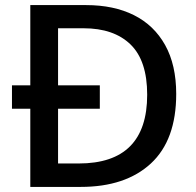

<svg xmlns="http://www.w3.org/2000/svg" viewBox="-20 -734 771 754"><path d="M318 -714Q427 -714 506 -674.5Q585 -635 628.5 -557Q672 -479 672 -365Q672 -184 572.5 -92Q473 0 297 0H99V-307H27V-399H99V-714ZM308 -623H208V-399H372V-307H208V-92H289Q558 -92 558 -362Q558 -496 492.5 -559.5Q427 -623 308 -623Z"/></svg>

Font: Noto Sans Myanmar UI Medium
Style: Regular
Weight: 500
Designer: Monotype Design Team
Foundry: Monotype Imaging Inc.
Version: Version 2.103; ttfautohint (v1.8.4.7-5d5b)